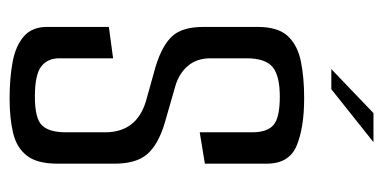

<svg xmlns="http://www.w3.org/2000/svg" viewBox="-224 -588 817 410"><g transform="rotate(90 185.0 -383.5)"><path d="M191 5Q147 5 112.5 -1.5Q78 -8 58 -25.5Q38 -43 38 -75V-207L105 -216V-101Q105 -76 122.5 -62.5Q140 -49 187 -49Q234 -49 248.5 -64.5Q263 -80 263 -115V-199Q263 -266 197 -286L122 -307Q77 -321 57.5 -342.5Q38 -364 38 -409V-525Q38 -568 57.5 -589Q77 -610 111.5 -617Q146 -624 190 -624Q253 -624 291.5 -608Q330 -592 330 -544V-412L263 -401V-513Q263 -545 247.5 -558.5Q232 -572 187 -572Q142 -572 123.5 -556.5Q105 -541 105 -501V-424Q105 -395 121 -376Q137 -357 164 -349L244 -326Q290 -312 310 -288.5Q330 -265 330 -219V-97Q330 -54 313 -32Q296 -10 264.5 -2.5Q233 5 191 5ZM128 -682 222 -772H284L171 -682Z"/></g></svg>

Font: Smooch Sans Medium
Style: Regular
Weight: 500
Designer: Robert E. Leuschke
Foundry: Robert E. Leuschke
Version: Version 1.010; ttfautohint (v1.8.3)